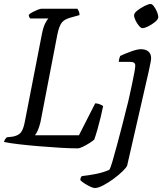

<svg xmlns="http://www.w3.org/2000/svg" viewBox="-29 -748 823 968"><path d="M362 0Q327 0 276 -3Q225 -6 170.5 -10.5Q116 -15 68.5 -20.5Q21 -26 -9 -32Q-5 -47 6 -56L34 -59Q55 -63 67 -71.5Q79 -80 86.5 -99Q94 -118 100 -154L182 -575Q189 -611 199 -630.5Q209 -650 215 -655H123Q121 -657 118.5 -662Q116 -667 116 -673Q122 -680 135.5 -687Q149 -694 161.5 -699Q174 -704 180 -704H361Q364 -700 368 -691.5Q372 -683 372 -672L326 -659Q296 -651 282.5 -634Q269 -617 260 -573L175 -132Q169 -108 161.5 -90.5Q154 -73 147 -66H369L451 -227Q462 -227 473.5 -222.5Q485 -218 491 -213Q486 -188 478.5 -157Q471 -126 462.5 -96Q454 -66 446 -44Q437 -36 421 -26Q405 -16 388.5 -8Q372 0 362 0ZM449 200Q441 200 426 193Q411 186 396.5 176.5Q382 167 376 160Q376 152 378.5 147Q381 142 383 140Q419 136 456.5 128.5Q494 121 522 108Q528 100 538 65.5Q548 31 561 -17Q574 -65 587 -115.5Q600 -166 610 -207Q617 -232 624 -265Q631 -298 638 -330Q645 -362 649 -386Q653 -410 653 -417Q653 -427 647 -431.5Q641 -436 626 -436H570Q570 -444 572.5 -453Q575 -462 577 -466Q600 -477 631.5 -488.5Q663 -500 682 -500Q705 -500 719 -488.5Q733 -477 733 -453Q733 -449 731 -437.5Q729 -426 721 -389L612 87Q608 97 588.5 116Q569 135 543 154Q517 173 491.5 186.5Q466 200 449 200ZM689 -606Q682 -606 672 -617.5Q662 -629 654.5 -644.5Q647 -660 647 -671Q647 -682 663.5 -695Q680 -708 700 -718Q720 -728 730 -728Q738 -728 747 -716Q756 -704 762.5 -688.5Q769 -673 769 -662Q769 -651 753.5 -638Q738 -625 719 -615.5Q700 -606 689 -606Z"/></svg>

Font: Texturina 72pt 72pt Regular
Style: Italic
Weight: 400
Italic angle: -11°
Designer: Guillermo Torres Carreño
Foundry: Omnibus-Type
Version: Version 1.002; ttfautohint (v1.8.3)